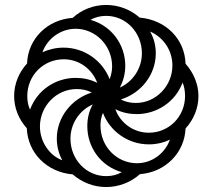

<svg xmlns="http://www.w3.org/2000/svg" viewBox="-20 -744 857 774"><path d="M408 10C458 10 508 -9 544 -42C645 -49 724 -127 728 -226C760 -261 780 -307 780 -357C780 -404 761 -450 728 -487C725 -586 649 -664 543 -673C507 -705 459 -724 408 -724C357 -724 309 -705 273 -672C172 -665 93 -589 89 -488C57 -453 37 -407 37 -357C37 -309 55 -264 88 -227C92 -128 168 -50 273 -41C310 -9 357 10 408 10ZM463 -391C478 -419 485 -449 485 -479C485 -564 430 -640 345 -664C364 -675 386 -680 408 -680C488 -680 552 -613 552 -529C552 -468 515 -414 463 -391ZM422 -425C393 -499 321 -552 236 -552C206 -552 176 -545 151 -533C171 -589 225 -628 285 -628C364 -628 432 -562 432 -476C432 -459 428 -441 422 -425ZM528 -329C507 -329 486 -333 467 -343C548 -368 608 -442 608 -529C608 -561 600 -591 585 -617C640 -593 675 -540 675 -480C675 -398 609 -329 528 -329ZM101 -302C93 -319 90 -338 90 -357C90 -440 155 -505 237 -505C299 -505 351 -466 372 -410C344 -424 315 -430 285 -430C204 -430 130 -381 101 -302ZM580 -209C518 -209 465 -248 445 -304C472 -290 501 -284 531 -284C612 -284 687 -333 716 -411C723 -395 726 -376 726 -357C726 -274 661 -209 580 -209ZM231 -98C181 -116 141 -171 141 -234C141 -316 207 -385 289 -385C310 -385 331 -381 350 -371C269 -346 209 -272 209 -185C209 -154 217 -124 231 -98ZM408 -34C328 -34 264 -101 264 -185C264 -246 301 -300 354 -323C338 -295 332 -265 332 -235C332 -150 386 -74 471 -50C452 -39 431 -34 408 -34ZM532 -86C452 -86 385 -152 385 -238C385 -255 388 -273 395 -289C423 -215 496 -162 580 -162C611 -162 640 -169 665 -181C645 -125 592 -86 532 -86Z"/></svg>

Font: Noto Sans Armenian SemiCondensed SemiBold
Style: Regular
Weight: 600
Width: 4
Designer: Monotype Design Team
Foundry: Monotype Imaging Inc.
Version: Version 2.008